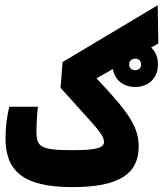

<svg xmlns="http://www.w3.org/2000/svg" viewBox="-20 -725 638 749"><path d="M262.2 4.9C445.8 4.9 521 -47.4 521 -153.3C521 -228 485.4 -283.7 356.4 -419.4L420.4 -455.6C427.7 -412.1 461.9 -385.7 507.3 -385.7C557.6 -385.7 596.2 -418.5 596.2 -473.6C596.2 -502.4 586.4 -524.4 569.8 -539.6L597.7 -555.2L595.2 -704.6L224.1 -482.9L216.3 -382.3C347.2 -234.9 385.7 -203.1 385.7 -170.9C385.7 -147.5 353 -139.2 262.2 -139.2C133.8 -139.2 122.1 -153.3 122.1 -215.3C122.1 -235.4 124 -274.4 127.9 -308.6H16.6C6.8 -273.9 1.5 -227.5 1.5 -185.5C1.5 -60.5 66.9 4.9 262.2 4.9ZM507.3 -451.2C494.6 -451.2 483.9 -458.5 483.9 -473.6C483.9 -487.3 493.7 -496.1 507.8 -496.1C521 -496.1 530.3 -487.8 530.3 -473.6C530.3 -459.5 521 -451.2 507.3 -451.2Z"/></svg>

Font: Cascadia Mono NF
Style: Bold
Weight: 700
Monospace: yes
Designer: Aaron Bell
Foundry: Saja Typeworks
Version: Version 2404.023